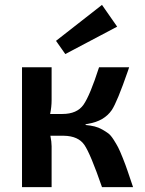

<svg xmlns="http://www.w3.org/2000/svg" viewBox="-20 -765 591 785"><path d="M247 -544 209 -598 397 -745 459 -656ZM330 -257V-254Q351 -252 367 -248Q383 -244 398 -235.5Q413 -227 423 -219.5Q433 -212 444.5 -194Q456 -176 463 -162.5Q470 -149 482 -119Q494 -89 501.5 -66.5Q509 -44 524 0H397Q350 -136 325 -172.5Q300 -209 241 -210H236H186Q191 -185 191 -167V0H70V-490H191V-356Q191 -328 185 -299H235Q295 -299 321.5 -337Q348 -375 385 -490H508Q506 -485 503 -475Q459 -348 437 -315Q406 -270 341 -259Q336 -258 330 -257Z"/></svg>

Font: Exo 2.0 Semi Bold
Style: Regular
Weight: 600
Designer: Natanael Gama
Version: Version 1.001;PS 001.001;hotconv 1.0.70;makeotf.lib2.5.58329